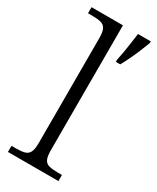

<svg xmlns="http://www.w3.org/2000/svg" viewBox="-196 -817 713 873"><g transform="rotate(30 160.5 -380.0)"><path d="M10 0V-32H31Q60 -32 77.5 -36.5Q95 -41 103 -56.5Q111 -72 111 -105V-655Q111 -689 103 -704Q95 -719 78 -723.5Q61 -728 36 -728H10V-760H175V-105Q175 -72 182.5 -56.5Q190 -41 208 -36.5Q226 -32 254 -32H275V0ZM230 -611Q235 -634 239.5 -660.5Q244 -687 247.5 -713Q251 -739 254 -760H321V-751Q313 -730 302 -703Q291 -676 278 -649Q265 -622 253 -600H230Z"/></g></svg>

Font: Noto Serif Thai Light
Style: Regular
Weight: 300
Version: Version 2.001